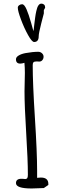

<svg xmlns="http://www.w3.org/2000/svg" viewBox="-20 -1045 373 1063"><path d="M247.6 -26.9Q247.6 -62 206.1 -62Q195.8 -62 185.5 -60.5V-99.1Q185.5 -200.7 173.3 -391.6Q161.1 -582.5 161.1 -684.1Q161.1 -695.8 165.5 -700.2Q169.9 -704.6 180.2 -704.6H188Q191.9 -704.1 197.8 -704.1Q208 -704.1 214.6 -712.2Q221.2 -720.2 221.2 -731Q221.2 -742.2 212.4 -750.2Q203.6 -758.3 191.9 -758.3Q161.6 -758.3 121.1 -751Q97.7 -746.6 83 -737.5Q68.4 -728.5 68.4 -716.8Q68.4 -692.9 91.8 -692.9Q102.1 -692.9 115.2 -697.3Q117.7 -671.4 117.7 -641.6L116.7 -590.8L115.7 -539.6Q115.7 -458.5 125 -308.6Q134.3 -158.2 134.3 -77.1Q134.3 -64 130.9 -58.8Q127.4 -53.7 119.6 -53.7L110.4 -54.7Q105.5 -55.2 98.6 -55.2Q68.4 -55.2 68.4 -31.2Q68.4 -1.5 154.8 -1.5Q172.4 -1.5 196.3 -2.9L222.7 -3.9L247.6 -21ZM168.9 -812.5Q194.3 -812.5 194.3 -844.7Q194.3 -860.4 208.5 -916L222.7 -970.7V-988.8Q223.6 -992.2 226.6 -996.1Q230 -1001 230 -1003.9Q230 -1013.7 224.1 -1019.3Q218.3 -1024.9 209 -1024.9Q189.9 -1024.9 181.2 -984.4Q177.2 -967.3 174.6 -947.5Q171.9 -927.7 169.4 -906.2Q167.5 -883.8 165 -872.6L152.3 -918.5Q138.7 -966.3 127 -993.2Q114.7 -1021.5 102.5 -1021.5Q93.3 -1021.5 85.9 -1015.9Q78.6 -1010.3 78.6 -1002.4Q78.6 -983.9 96.2 -936.8Q113.8 -889.6 135.3 -851.1Q156.7 -812.5 168.9 -812.5Z"/></svg>

Font: Amatica SC
Style: Bold
Weight: 400
Designer: Vernon Adams, Ben Nathan
Foundry: newtypography
Version: Version 2.000